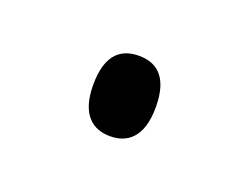

<svg xmlns="http://www.w3.org/2000/svg" viewBox="-35 -140 262 202"><g transform="rotate(20 96.0 -39.0)"><path d="M96 6C115 6 131 -5 131 -39C131 -74 115 -84 96 -84C77 -84 61 -74 61 -39C61 -5 77 6 96 6Z"/></g></svg>

Font: Noto Serif Devanagari SemiCondensed ExtraLight
Style: Regular
Weight: 200
Width: 4
Designer: Universal Thirst, Indian Type Foundry and the Monotype Design Team
Foundry: Monotype Imaging Inc.
Version: Version 2.004